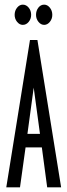

<svg xmlns="http://www.w3.org/2000/svg" viewBox="-20 -806 290 826"><path d="M183 0 160 -172H90L66 0H7L109 -634H141L243 0ZM125 -429 98 -230H152ZM78 -699Q64 -699 53.5 -712Q43 -725 43 -742Q43 -760 53.5 -773Q64 -786 78 -786Q93 -786 103.5 -773Q114 -760 114 -742Q114 -725 103.5 -712Q93 -699 78 -699ZM170 -699Q156 -699 145.5 -712Q135 -725 135 -742Q135 -760 145 -773Q155 -786 170 -786Q184 -786 194.5 -773Q205 -760 205 -742Q205 -725 194.5 -712Q184 -699 170 -699Z"/></svg>

Font: Inconsolata UltraCondensed Medium
Style: Regular
Weight: 500
Width: 1
Monospace: yes
Designer: Raph Levien, Cyreal, Brenton Simpson
Foundry: Raph Levien, Cyreal, Google
Version: Version 3.001; ttfautohint (v1.8.2.53-6de2)